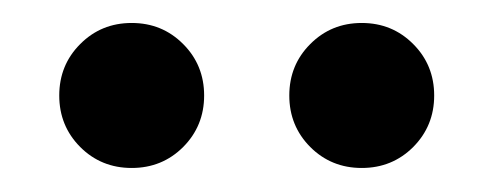

<svg xmlns="http://www.w3.org/2000/svg" viewBox="-20 -750 418 163"><path d="M225.6 -668.9Q225.6 -694.8 243.4 -712.6Q261.2 -730.5 287.1 -730.5Q313 -730.5 330.8 -712.6Q348.6 -694.8 348.6 -668.9Q348.6 -643.1 330.8 -625.2Q313 -607.4 287.1 -607.4Q261.2 -607.4 243.4 -625.2Q225.6 -643.1 225.6 -668.9ZM30.3 -668.9Q30.3 -694.8 48.1 -712.6Q65.9 -730.5 91.8 -730.5Q117.7 -730.5 135.5 -712.6Q153.3 -694.8 153.3 -668.9Q153.3 -643.1 135.5 -625.2Q117.7 -607.4 91.8 -607.4Q65.9 -607.4 48.1 -625.2Q30.3 -643.1 30.3 -668.9Z"/></svg>

Font: Reddit Sans Chocolate
Style: Regular
Weight: 400
Designer: Stephen Hutchings
Foundry: Reddit
Version: Version 1.013